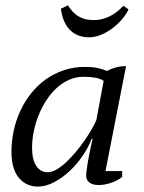

<svg xmlns="http://www.w3.org/2000/svg" viewBox="-20 -688 540 719"><path d="M158.2 -43Q173.8 -43 191.7 -53.2Q209.5 -63.5 227.5 -80.3Q245.6 -97.2 263.2 -118.2Q280.8 -139.2 295.9 -160.9Q311 -182.6 322.8 -202.9Q334.5 -223.1 340.8 -238.3L368.2 -385.3Q355.5 -393.6 336.9 -397Q318.4 -400.4 293 -400.4Q264.2 -400.4 238.8 -389.2Q213.4 -377.9 192.1 -358.4Q170.9 -338.9 153.8 -312.7Q136.7 -286.6 124.8 -257.1Q112.8 -227.5 106.4 -195.8Q100.1 -164.1 100.1 -133.8Q100.1 -89.8 116 -66.4Q131.8 -43 158.2 -43ZM323.2 -168.5Q312 -137.7 290.5 -106Q269 -74.2 241.7 -48.3Q214.4 -22.5 183.1 -5.9Q151.9 10.7 122.1 10.7Q77.6 10.7 50.3 -22.5Q22.9 -55.7 22.9 -119.6Q22.9 -159.7 31.5 -199Q40 -238.3 56.4 -273.4Q72.8 -308.6 96.7 -338.6Q120.6 -368.7 151.4 -390.6Q182.1 -412.6 219 -425Q255.9 -437.5 298.8 -437.5Q324.7 -437.5 343.3 -433.8Q361.8 -430.2 380.4 -422.4Q415.5 -440.4 452.1 -440.4L375 -47.4H437.5V-25.4Q420.4 -11.7 396.5 -3.4Q372.6 4.9 349.1 4.9Q336.4 4.9 327.6 2Q318.8 -1 313.2 -5.6Q307.6 -10.3 305.2 -16.4Q302.7 -22.5 302.7 -28.3Q302.7 -61 326.7 -168.5ZM461.4 -652.8Q452.6 -634.3 436.8 -615.7Q420.9 -597.2 400.9 -582Q380.9 -566.9 358.2 -557.6Q335.4 -548.3 313.5 -548.3Q289.6 -548.3 271.2 -556.2Q252.9 -564 240 -577.9Q227.1 -591.8 219 -611.6Q210.9 -631.3 208 -655.3L234.4 -668Q242.2 -655.8 250.7 -646Q259.3 -636.2 270 -629.2Q280.8 -622.1 294.7 -617.7Q308.6 -613.3 328.1 -612.8Q357.4 -611.8 387.2 -625.2Q417 -638.7 441.9 -666.5Z"/></svg>

Font: PT Astra Serif
Style: Italic
Weight: 400
Italic angle: -16°
Designer: A.Korolkova, I. Chaeva
Foundry: ParaType Ltd
Version: Version 1.001